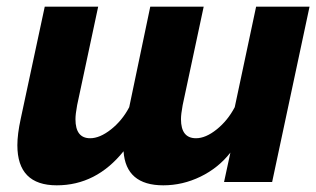

<svg xmlns="http://www.w3.org/2000/svg" viewBox="-20 -545 947 575"><path d="M795 0H651L670 -88Q634 -42 580.5 -16Q527 10 469 10Q357 10 350 -92Q268 10 150 10Q32 10 32 -110Q32 -143 42 -189L114 -525H274L211 -230Q206 -203 206 -188Q206 -131 250 -131Q279 -131 312.5 -157.5Q346 -184 367 -224L430 -525H590L527 -230Q522 -203 522 -188Q522 -131 567 -131Q596 -131 629 -157.5Q662 -184 683 -224L747 -525H907Z"/></svg>

Font: Raleway-v4020 ExtraBold
Style: Italic
Weight: 800
Italic angle: -12°
Designer: Matt McInerney, Pablo Impallari, Rodrigo Fuenzalida
Foundry: Matt McInerney, Pablo Impallari, Rodrigo Fuenzalida
Version: Version 4.020;PS 004.020;hotconv 1.0.88;makeotf.lib2.5.64775